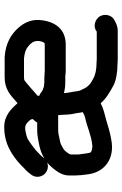

<svg xmlns="http://www.w3.org/2000/svg" viewBox="142 -694 565 888"><g transform="rotate(-90 424.0 -250.5)"><path d="M279.7 -513C219.5 -513 177.6 -492.1 143.1 -467.6L122.8 -452.4C114.7 -445.6 107.8 -439.4 102.2 -433.8L88.4 -420C75.5 -408.8 68.1 -399.5 59.4 -387.9C33.7 -351.9 63.4 -305.4 105.6 -311.6C124.6 -314.4 134.8 -326.5 143.5 -338C148.8 -345 164.3 -357.9 171.7 -366C189.3 -379.7 206.9 -394.2 227.3 -405.6L242 -410.4C249.7 -412.9 258.2 -413.4 269.3 -416H279.7C282.5 -416 290.2 -413.5 293.3 -411.4C302.7 -404.3 314 -394.8 316.3 -385C316.3 -384.5 316.4 -383 316.8 -380.7C312.3 -375.2 306.4 -371.1 301 -360.5H266.3C256.2 -360.5 246.5 -359.8 236.2 -358.4C206 -353.2 177 -348.8 151.1 -336.2C126.4 -324 108.2 -310.8 89.6 -288.1C74.3 -269.1 56 -244.3 56 -214V-183.6C56 -177.4 56.2 -172.7 57 -165.5C57.1 -153.3 59.8 -140.9 61 -128.9C68.4 -57 122.8 -6 206.5 -15.5C235.2 -19.2 267 -27.4 292.4 -35.4L312.9 -41.3C340.1 -49 366.4 -54 390.1 -66.9C410.4 -42.4 442 -24.1 470.6 -8.6C495.5 4.9 533.9 10.8 572 11C578.2 11.6 585.7 12 591.9 12H725.5C746.9 12 762.8 3.2 777.2 -5C797.9 -16.9 805.9 -49 790.8 -72.6C778.4 -91.9 744.4 -104.2 721.6 -85H591.9C587.4 -85 581.8 -85.4 575.9 -86H575.4C546.8 -86 520 -91.4 504.1 -101.2C483 -110.9 463.5 -126.9 455.9 -148.1C448.6 -161.5 447.2 -164.9 445 -180.4C442.8 -201 437.6 -217 436.9 -237C450.5 -232.8 470.5 -230.5 486.8 -230.5H516C522.5 -229.4 532.2 -228.5 540.4 -228.5H661C737.6 -228.5 770.3 -283.6 775 -351.2C777.6 -392.1 759.4 -423.9 740.2 -446.1C709.6 -481.3 666.5 -507.2 602.7 -511L602.5 -511H510.5C453.5 -511 426.7 -483.2 398.3 -458.1L390.2 -451.5C365 -479.5 334.1 -513 279.7 -513ZM344.2 -178.6 346.3 -162.7C347.4 -157.9 348 -154.8 348.9 -149.8C342.3 -146 333.9 -141.4 325.4 -139.3C281.3 -130.1 240.4 -109.8 195.5 -105.5C185.3 -104.5 160 -106.9 160 -121V-121.7C158.2 -130.4 155.9 -146.7 154.9 -155.9L153 -169.5V-206.2C156.3 -213.1 158.1 -217.4 165.3 -226.3C175.8 -239.2 181.8 -240.9 198 -249.5C206.5 -254.2 220.9 -256.3 232.9 -258.7L251.2 -262.6C255.5 -263.1 261.4 -263.5 266.3 -263.5H334.7C335.6 -256.1 336.9 -245.6 336.9 -238C336.9 -218.8 339.6 -197.1 344.2 -178.6ZM476.1 -328.5H475.5C467.6 -328.5 459.2 -331.8 453.6 -334.5H451.8C450 -334.5 439.1 -342.5 434.4 -346.3L424.9 -350.9L423.9 -357.6C427.5 -361.2 434.3 -367.5 440.4 -372.3L463 -392.3C471 -398.8 479 -405.5 485.7 -411.4C492 -416.6 497.2 -420.5 498.2 -420.5H498.8C502.6 -421.1 506.6 -421.5 510.5 -421.5H597.7C622 -418.8 638.5 -414.2 652.8 -402.3C666.5 -391 678 -379.1 678 -358C678 -344.3 673.6 -331.9 667.9 -326.3C665.6 -326 663.3 -325.5 661 -325.5H540.4C528.4 -325.5 519.8 -327.5 504.3 -327.5H486.8C483.8 -327.5 479.9 -327.9 476.1 -328.5Z"/></g></svg>

Font: HoneyBee
Style: Blk
Weight: 700
Foundry: Cannot Into Space Fonts
Version: Version 0.89